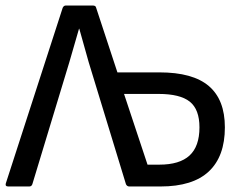

<svg xmlns="http://www.w3.org/2000/svg" viewBox="-20 -675 873 695"><path d="M10 0Q-2 0 1 -11L207 -647Q211 -655 218 -655H316Q320 -655 323.5 -653.5Q327 -652 328 -647L405 -413H557Q678 -413 736 -363.5Q794 -314 794 -214Q794 -109 736 -54.5Q678 0 561 0H448Q440 0 436 -8L301 -450Q293 -480 284 -510.5Q275 -541 267 -571H266Q257 -541 248.5 -510.5Q240 -480 231 -450L97 -8Q94 0 86 0ZM514 -79H557Q630 -79 666 -112Q702 -145 702 -214Q702 -279 667 -307Q632 -335 554 -335H429Z"/></svg>

Font: Sofia Sans Semi Condensed Medium
Style: Regular
Weight: 500
Designer: Botio Nikoltchev, Ani Petrova
Foundry: lettersoup
Version: Version 4.100